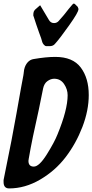

<svg xmlns="http://www.w3.org/2000/svg" viewBox="-65 -1048 516 1073"><path d="M245 -806 243 -804Q233 -790 212 -790H195Q187 -790 180.5 -797.5Q174 -805 171.5 -812Q169 -819 165 -834L153 -867Q148 -882 138 -910L121 -962Q121 -977 124.5 -985Q128 -993 140 -1002L156 -1016Q158 -1018 160 -1018Q161 -1015 164 -1011L208 -937Q218 -919 237 -919Q254 -919 265 -933L264 -932L292 -964Q324 -1005 334 -1016L340 -1023Q345 -1028 347 -1028Q351 -1028 355 -1024L367 -1012V-1013Q370 -1010 374 -997L373 -995Q373 -979 321.5 -906.5Q270 -834 245 -806ZM-14 5Q-45 5 -45 -31V-42L-1 -262Q29 -421 52 -554Q63 -612 66 -629V-631L67 -635V-637L69 -652Q69 -654 69.5 -656.5Q70 -659 70 -660V-659Q75 -683 89 -699Q103 -715 123 -718Q193 -730 244 -730Q342 -730 386.5 -670.5Q431 -611 431 -517Q431 -431 395.5 -338.5Q360 -246 302 -170Q244 -94 159.5 -44.5Q75 5 -14 5ZM96 -163V-164Q94 -154 94 -149Q94 -117 124 -117Q154 -117 196.5 -185Q239 -253 256 -296Q313 -434 313 -516Q313 -549 293 -578.5Q273 -608 238 -608Q219 -608 200.5 -595Q182 -582 176 -554Q168 -514 152 -436Q114 -269 96 -163Z"/></svg>

Font: Bangerz Fix
Style: Regular
Weight: 400
Designer: vernon adams
Foundry: Vernon Adams
Version: Version 2.10;December 28, 2023;FontCreator 13.0.0.2683 64-bi